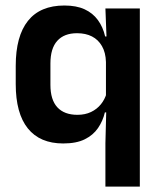

<svg xmlns="http://www.w3.org/2000/svg" viewBox="-20 -522 596 714"><path d="M215 11.5Q128.5 11.5 83.5 -44.5Q38.5 -100.5 38.5 -209.5V-277Q38.5 -387.5 84 -444.5Q129.5 -501.5 219.5 -501.5Q264 -501.5 294.5 -487.5Q325 -473.5 344 -447.5Q363 -421.5 371 -386.5H408L374 -291.5Q373 -326.5 359.2 -350.5Q345.5 -374.5 322 -386.5Q298.5 -398.5 266.5 -398.5Q218.5 -398.5 193 -370.2Q167.5 -342 167.5 -286V-206.5Q167.5 -151 193.2 -123Q219 -95 268 -95Q296.5 -95 318.5 -105.5Q340.5 -116 355.2 -134.2Q370 -152.5 376.5 -175.5L406 -104H370Q362.5 -72 344.5 -45.8Q326.5 -19.5 295.2 -4Q264 11.5 215 11.5ZM372 172V10.5L375.5 -125.5L374 -146.5V-347L376.5 -373.5L372 -490.5H500V172Z"/></svg>

Font: Anek Bangla SemiBold
Style: Regular
Weight: 600
Designer: Sulekha Rajkumar (Bangla), Yesha Goshar (Latin)
Foundry: Ek Type
Version: Version 1.003